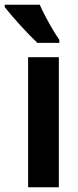

<svg xmlns="http://www.w3.org/2000/svg" viewBox="-58 -786 328 806"><path d="M189 0H60V-546H189ZM109 -766Q118 -745 133 -716.5Q148 -688 164 -661Q180 -634 191 -619V-606H99Q86 -618 67 -637.5Q48 -657 27.5 -679.5Q7 -702 -10.5 -722.5Q-28 -743 -38 -756V-766Z"/></svg>

Font: Noto Sans Sinhala UI ExtraCondensed
Style: Bold
Weight: 700
Width: 2
Designer: Jelle Bosma - Monotype Design Team
Foundry: Monotype Imaging Inc.
Version: Version 2.006; ttfautohint (v1.8.4.7-5d5b)